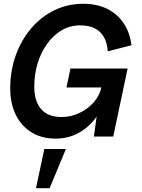

<svg xmlns="http://www.w3.org/2000/svg" viewBox="-20 -721 749 1014"><path d="M273 11Q199 11 145 -23Q91 -57 62.5 -116.5Q34 -176 34 -254Q34 -347 63 -428Q92 -509 144 -570.5Q196 -632 266.5 -666.5Q337 -701 420 -701Q493 -701 547.5 -673.5Q602 -646 634.5 -596Q667 -546 674 -482L549 -450Q545 -515 509 -551Q473 -587 402 -587Q350 -587 306.5 -561.5Q263 -536 230 -491Q197 -446 179 -387.5Q161 -329 161 -262Q161 -187 197 -145Q233 -103 305 -103Q353 -103 397.5 -123.5Q442 -144 474 -179.5Q506 -215 516 -261L536 -359H654L578 0H476L505 -214L544 -216Q523 -148 484.5 -97Q446 -46 392.5 -17.5Q339 11 273 11ZM331 -259 352 -359H600L579 -259ZM170 273 214 66H328L242 273Z"/></svg>

Font: Radio Canada Big Medium
Style: Italic
Weight: 500
Italic angle: -12°
Designer: Étienne Aubert Bonn
Foundry: Coppers and Brasses
Version: Version 1.001